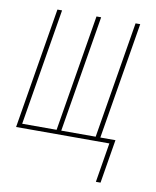

<svg xmlns="http://www.w3.org/2000/svg" viewBox="-79 -581 659 813"><g transform="rotate(10 250.0 -175.0)"><path d="M389 170 417 0H16L102 -520H122L39 -18H187L270 -520H290L207 -18H355L438 -520H458L375 -18H440L409 170Z"/></g></svg>

Font: Iosevka Thin Oblique
Style: Regular
Weight: 100
Italic angle: -9°
Monospace: yes
Designer: Belleve Invis
Foundry: Belleve Invis
Version: Version 32.5.0; ttfautohint (v1.8.4)